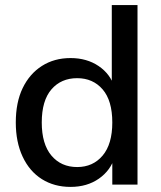

<svg xmlns="http://www.w3.org/2000/svg" viewBox="-20 -725 631 754"><path d="M257 9Q193 9 144.5 -21.5Q96 -52 69 -109.5Q42 -167 42 -244Q42 -323 69 -379Q96 -435 144.5 -466Q193 -497 257 -497Q321 -497 367.5 -465.5Q414 -434 430 -381H419V-705H520V0H421V-110H431Q415 -56 368.5 -23.5Q322 9 257 9ZM283 -69Q345 -69 383 -114Q421 -159 421 -244Q421 -330 383 -374Q345 -418 283 -418Q220 -418 182 -374Q144 -330 144 -244Q144 -159 182 -114Q220 -69 283 -69Z"/></svg>

Font: Nunito Sans 12pt SemiBold
Style: Regular
Weight: 600
Designer: Vernon Adams
Foundry: Vernon Adams
Version: Version 3.101;gftools[0.9.27]